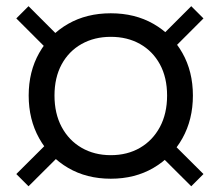

<svg xmlns="http://www.w3.org/2000/svg" viewBox="-20 -668 699 636"><path d="M613.5 -647.5 654 -607 541.5 -494.5 501 -535ZM613.5 -51 501 -163 541.5 -203.5 654 -91.5ZM74.5 -647.5 187 -535 146.5 -494.5 34 -607ZM74.5 -51 34 -91.5 146.5 -203.5 187 -163ZM347 -76Q267 -76 205.8 -111.8Q144.5 -147.5 109.8 -209.8Q75 -272 75 -351.5Q75 -431 109.8 -492.5Q144.5 -554 205.8 -589Q267 -624 347 -624Q427 -624 488.2 -589Q549.5 -554 584.2 -492.5Q619 -431 619 -351.5Q619 -272 584.2 -209.8Q549.5 -147.5 488.2 -111.8Q427 -76 347 -76ZM347 -154Q402 -154 444 -178.5Q486 -203 509.8 -247.5Q533.5 -292 533.5 -351.5Q533.5 -411 509.8 -454.8Q486 -498.5 444 -522.2Q402 -546 347 -546Q292.5 -546 250.2 -522.2Q208 -498.5 184.2 -454.8Q160.5 -411 160.5 -351.5Q160.5 -292 184.2 -247.5Q208 -203 250.2 -178.5Q292.5 -154 347 -154Z"/></svg>

Font: Epilogue
Style: Regular
Weight: 400
Designer: Tyler Finck
Foundry: Etcetera Type Co
Version: Version 2.112